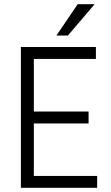

<svg xmlns="http://www.w3.org/2000/svg" viewBox="-20 -899 530 919"><path d="M305 -729H250L352 -879H433ZM445 0H80V-674H439V-617H142V-365H404V-308H142V-57H445Z"/></svg>

Font: Hind Jalandhar Light
Style: Regular
Weight: 300
Designer: Namrata Goyal
Foundry: Indian Type Foundry
Version: Version 0.702;PS 1.0;hotconv 1.0.81;makeotf.lib2.5.63406